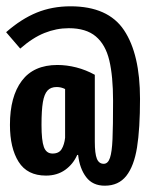

<svg xmlns="http://www.w3.org/2000/svg" viewBox="-21 -525 467 612"><path d="M425.3 -210Q425.3 -114.7 415.8 -55.2Q406.2 4.4 381.6 35.6Q356.9 66.9 313 66.9Q274.4 66.9 253.7 39.6Q232.9 12.2 228 -31.2H225.1Q212.4 -2 186.8 16.4Q161.1 34.7 125.5 34.7Q65.9 34.7 38.3 -9.3Q10.7 -53.2 10.7 -127Q10.7 -217.3 48.6 -267.6Q86.4 -317.9 162.1 -317.9Q191.4 -317.9 222.2 -310.1Q252.9 -302.2 281.2 -286.6V-73.7Q281.2 -35.2 287.8 -19Q294.4 -2.9 309.6 -2.9Q323.2 -2.9 329.6 -22Q335.9 -41 337.6 -81.3Q339.4 -121.6 339.4 -203.6Q339.4 -282.2 327.4 -332.5Q315.4 -382.8 284.4 -408.9Q253.4 -435.1 198.2 -435.1Q158.7 -435.1 120.8 -419.9Q83 -404.8 43.5 -370.1L-1.5 -422.4Q46.9 -464.8 96.2 -484.9Q145.5 -504.9 203.6 -504.9Q323.7 -504.9 374.5 -428.5Q425.3 -352.1 425.3 -210ZM111.3 -127Q111.3 -77.1 118.9 -56.4Q126.5 -35.6 146.5 -35.6Q167 -35.6 175.5 -49.8Q184.1 -64 186.5 -85.9V-241.2Q173.8 -247.6 159.7 -247.6Q140.6 -247.6 130.4 -236.3Q120.1 -225.1 115.7 -199.5Q111.3 -173.8 111.3 -127Z"/></svg>

Font: Amiri Typewriter
Style: Bold
Weight: 700
Monospace: yes
Designer: Khaled Hosny
Version: Version 1.1